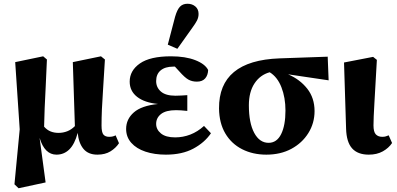

<svg xmlns="http://www.w3.org/2000/svg" viewBox="-20 -809 2115 1023"><path d="M499 15Q450 15 424.5 -16Q399 -47 394 -101Q378 -41 349.5 -13Q321 15 281 15Q218 15 191 -74L223 163L79 194L57 173L85 -120L61 -478L210 -509L230 -492Q227 -411 223.5 -348Q220 -285 218 -233.5Q216 -182 215 -134Q231 -116 250 -108.5Q269 -101 292 -101Q316 -101 338 -109.5Q360 -118 379 -137L368 -478L518 -509L539 -492Q534 -402 529.5 -338Q525 -274 523 -227Q521 -180 521 -140Q521 -104 531 -92Q541 -80 562 -80Q582 -80 596 -88L614 -46Q597 -20 568.5 -2.5Q540 15 499 15Z M864 15Q803 15 755 -1Q707 -17 679.5 -48Q652 -79 652 -122Q652 -174 693 -210Q734 -246 822 -255Q750 -262 710.5 -293Q671 -324 671 -374Q671 -433 725.5 -471Q780 -509 891 -509Q968 -509 1020.5 -488.5Q1073 -468 1089 -436Q1088 -408 1073 -391Q1058 -374 1029 -374Q1004 -374 984.5 -384.5Q965 -395 935 -429L912 -454Q910 -454 907.5 -454Q905 -454 903 -454Q860 -454 836 -434Q812 -414 812 -377Q812 -343 837.5 -321Q863 -299 915 -299Q932 -299 945.5 -300Q959 -301 978 -302V-218Q942 -222 918 -222Q864 -222 838 -201.5Q812 -181 812 -149Q812 -119 837.5 -98Q863 -77 913 -77Q955 -77 994 -92Q1033 -107 1067 -138L1104 -99Q1070 -49 1010 -17Q950 15 864 15ZM874 -571 913 -720Q924 -758 939 -773.5Q954 -789 979 -789Q1004 -789 1021 -774.5Q1038 -760 1038 -735Q1038 -716 1029.5 -699.5Q1021 -683 1004 -660L925 -549Z M1399 15Q1327 15 1270 -14Q1213 -43 1180.5 -98Q1148 -153 1147 -231Q1145 -486 1469 -498L1726 -507L1731 -381L1515 -413Q1578 -386 1617 -336.5Q1656 -287 1656 -217Q1656 -153 1623 -100Q1590 -47 1532.5 -16Q1475 15 1399 15ZM1306 -248Q1306 -154 1334.5 -101Q1363 -48 1411 -48Q1455 -48 1478 -94.5Q1501 -141 1501 -220Q1501 -289 1479.5 -344Q1458 -399 1417 -424Q1366 -410 1336 -364.5Q1306 -319 1306 -248Z M1945 15Q1886 15 1856 -18.5Q1826 -52 1824 -123L1813 -476L1968 -506L1988 -490Q1980 -345 1975 -262Q1970 -179 1970 -141Q1970 -106 1982.5 -93Q1995 -80 2017 -80Q2028 -80 2036 -82.5Q2044 -85 2051 -88L2069 -47Q2051 -20 2019.5 -2.5Q1988 15 1945 15Z"/></svg>

Font: Source Serif 4 SmText
Style: Bold
Weight: 700
Designer: Frank Grießhammer
Foundry: Adobe
Version: Version 4.005;hotconv 1.1.0;makeotfexe 2.6.0